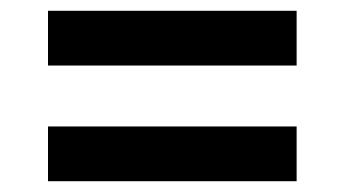

<svg xmlns="http://www.w3.org/2000/svg" viewBox="-20 -454 640 356"><path d="M69 -434H530V-332.5H69ZM69 -219.5H530V-118H69Z"/></svg>

Font: JuliaMono Medium
Style: Regular
Weight: 500
Monospace: yes
Designer: cormullion
Foundry: corm
Version: Version 0.054; ttfautohint (v1.8.4)